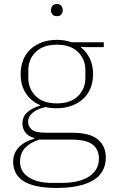

<svg xmlns="http://www.w3.org/2000/svg" viewBox="-20 -717 576 949"><path d="M259 212Q202 212 161 203Q120 194 94.5 177Q69 160 57 136Q45 112 45 83Q45 39 74.5 9.5Q104 -20 149 -31V-35Q120 -43 105.5 -62Q91 -81 91 -107Q91 -143 118 -164.5Q145 -186 179 -195V-197Q134 -216 108 -255.5Q82 -295 82 -351Q82 -390 95 -421.5Q108 -453 131.5 -474.5Q155 -496 188 -508Q221 -520 261 -520Q301 -520 334 -508H493V-484H408L380 -485V-483Q408 -461 424 -427.5Q440 -394 440 -351Q440 -312 427 -280.5Q414 -249 390 -227.5Q366 -206 333 -194Q300 -182 261 -182Q230 -182 205 -188Q167 -180 143 -161Q119 -142 119 -114Q119 -92 137 -76.5Q155 -61 206 -61H337Q424 -61 463.5 -28Q503 5 503 61Q503 137 440 174.5Q377 212 259 212ZM261 -206Q329 -206 365.5 -242Q402 -278 402 -332V-370Q402 -424 365.5 -460Q329 -496 261 -496Q193 -496 156.5 -460Q120 -424 120 -370V-332Q120 -278 156.5 -242Q193 -206 261 -206ZM79 83Q79 131 121.5 159Q164 187 236 187H285Q326 187 360 179.5Q394 172 418 157Q442 142 455.5 119.5Q469 97 469 66Q469 23 438.5 -2Q408 -27 331 -27H175Q130 -13 104.5 13.5Q79 40 79 83ZM261 -637Q246 -637 239 -646Q232 -655 232 -666V-668Q232 -679 239 -688Q246 -697 261 -697Q276 -697 283 -688Q290 -679 290 -668V-666Q290 -655 283 -646Q276 -637 261 -637Z"/></svg>

Font: IBM Plex Serif ExtLt
Style: Regular
Weight: 200
Designer: Mike Abbink, Paul van der Laan, Pieter van Rosmalen
Foundry: Bold Monday
Version: Version 3.001